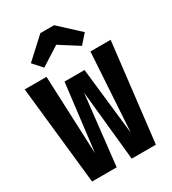

<svg xmlns="http://www.w3.org/2000/svg" viewBox="-230 -1085 1077 1203"><g transform="rotate(-30 308.0 -483.5)"><path d="M618.5 -710.8 535.4 0H360.5L308.7 -508.2L251.8 0H73.8L-3.1 -710.8H154.4L178.5 -143.6L237.4 -628.7H382.1L436.9 -143.6L472.3 -710.8ZM357.4 -967.2 502.1 -833.3 444.1 -767.7 307.7 -854.4 171.3 -767.7 112.3 -833.3 257.9 -967.2Z"/></g></svg>

Font: FiraCode Nerd Font
Style: Bold
Weight: 700
Designer: Carrois Corporate, Edenspiekermann AG, Nikita Prokopov
Foundry: Carrois Corporate, Edenspiekermann AG, Nikita Prokopov
Version: Version 6.002;Nerd Fonts 2.1.0